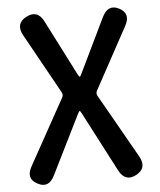

<svg xmlns="http://www.w3.org/2000/svg" viewBox="-53 -791 703 845"><g transform="rotate(-5 298.0 -368.5)"><path d="M79 -1Q30 -26 60 -79L220 -368Q227 -380 220 -392L73 -657Q44 -710 94 -736Q145 -763 172 -709L297 -464Q303 -453 305.5 -453Q308 -453 313 -464L430 -706Q457 -761 505 -736Q553 -711 524 -658L376 -386Q369 -374 376 -362L536 -80Q565 -28 516 -1Q466 26 438 -27L300 -292Q294 -303 292 -303Q290 -303 284 -292L154 -30Q127 25 79 -1Z"/></g></svg>

Font: Resource Han Rounded JP Medium
Style: Regular
Weight: 500
Designer: Cyano Hao (round all glyphs); Ryoko NISHIZUKA 西塚涼子 (kana, bopomofo & ideographs); Paul D. Hunt (Latin, Greek & Cyrillic)
Foundry: Cyano Hao
Version: 0.990